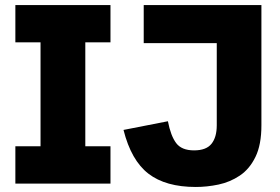

<svg xmlns="http://www.w3.org/2000/svg" viewBox="-20 -723 1104 756"><path d="M40.5 0V-147H139.6V-556.2H40.5V-703.1H415V-556.2H315.9V-147H415V0ZM751 13.2Q632.3 13.2 564.5 -39.1Q496.6 -91.3 466.3 -211.4L641.1 -245.6Q652.3 -188 673.8 -159.4Q695.3 -130.9 744.1 -130.9Q792 -130.9 812.7 -156.7Q833.5 -182.6 833.5 -229.5V-553.2H545.9V-703.1H1009.3V-229.5Q1009.3 -152.8 985.8 -105Q962.4 -57.1 924.1 -31.5Q885.7 -5.9 840.3 3.7Q794.9 13.2 751 13.2Z"/></svg>

Font: Schibsted Grotesk ExtraBold
Style: Regular
Weight: 800
Designer: Bakken & Baeck AS, Henrik Kongsvoll
Foundry: Schibsted ASA
Version: Version 1.100; ttfautohint (v1.8.4.7-5d5b);gftools[0.9.25]